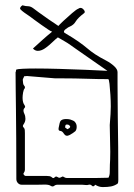

<svg xmlns="http://www.w3.org/2000/svg" viewBox="-20 -716 516 740"><path d="M376 5Q361 5 347 -4Q340 6 334.5 0Q329 -6 322 -4Q316 -2 309.5 -3Q303 -4 297 -4H201Q194 -4 188.5 0.5Q183 5 175 0Q168 -5 149.5 -4.5Q131 -4 122 -4H64Q55 -4 49 -10.5Q43 -17 43 -26Q43 -118 42.5 -182.5Q42 -247 41.5 -292.5Q41 -338 40.5 -372.5Q40 -407 40 -438Q41 -438 41.5 -442.5Q42 -447 43 -448Q48 -450 68.5 -451Q89 -452 118 -452Q158 -452 208.5 -450.5Q259 -449 308.5 -447Q358 -445 394 -443L272 -528Q258 -538 251.5 -542.5Q245 -547 240.5 -550Q236 -553 228 -557.5Q220 -562 203 -572Q194 -565 181.5 -553Q169 -541 158 -533Q141 -520 126 -520Q115 -520 107 -529Q128 -548 144 -562.5Q160 -577 181 -594Q178 -594 166 -602Q154 -610 139 -620.5Q124 -631 112 -640Q100 -649 96 -652Q84 -660 73.5 -667.5Q63 -675 58 -681Q56 -685 61 -691Q66 -697 69 -695Q79 -692 88 -692Q97 -692 107 -685Q111 -682 128.5 -669Q146 -656 168 -641Q190 -626 205 -616Q209 -621 225 -636Q241 -651 258 -665.5Q275 -680 281 -682Q292 -690 301 -680.5Q310 -671 305 -666Q280 -647 272 -633.5Q264 -620 250 -614Q244 -612 233.5 -604Q223 -596 228 -590Q262 -570 282 -556Q302 -542 316 -530Q330 -518 346.5 -507Q363 -496 390 -482Q407 -473 420 -461Q433 -449 433 -438V-391Q433 -323 434 -265Q435 -207 435.5 -149Q436 -91 436 -23Q436 -19 435.5 -14.5Q435 -10 433 -8Q421 0 408 2.5Q395 5 376 5ZM252 -30H352Q364 -30 375.5 -30.5Q387 -31 398 -31Q403 -40 403 -52Q403 -72 403.5 -81.5Q404 -91 404.5 -101Q405 -111 405 -131Q405 -157 404 -183Q403 -209 403 -234Q405 -261 406 -276Q407 -291 407 -306Q407 -326 405.5 -350.5Q404 -375 402 -393Q400 -411 397 -411Q357 -411 312.5 -412.5Q268 -414 223 -414H193L96 -422Q84 -424 73 -422Q72 -418 69.5 -414Q67 -410 68 -406Q69 -401 69 -396Q69 -391 73 -386Q78 -381 75 -375Q71 -371 69 -359.5Q67 -348 67 -339Q67 -320 75 -310Q78 -305 76 -302Q66 -292 74 -277Q76 -273 77 -268Q78 -263 78 -258Q78 -247 71 -237Q66 -230 70 -226Q75 -221 75.5 -215.5Q76 -210 76 -203V-74Q76 -67 76 -61.5Q76 -56 72 -50Q69 -47 71.5 -43Q74 -39 78 -38H159Q165 -38 171 -37Q177 -36 182 -31Q186 -28 190 -32Q195 -37 199 -35Q203 -33 207 -31Q211 -30 216.5 -33.5Q222 -37 224 -35Q231 -30 238 -30Q245 -30 252 -30ZM226 -201Q220 -211 212 -211.5Q204 -212 206 -223L210 -242Q213 -256 230 -257Q247 -258 257 -253Q267 -250 271 -243Q276 -236 275.5 -225.5Q275 -215 270 -210Q262 -203 248 -195.5Q234 -188 226 -201ZM236 -221Q238 -217 242 -219Q246 -221 248 -223Q253 -228 248 -232Q245 -235 244 -235Q242 -236 237.5 -236Q233 -236 232 -232L231 -226Q230 -223 232.5 -223.5Q235 -224 236 -221Z"/></svg>

Font: Sankofa Display
Style: Regular
Weight: 400
Designer: Batsirai Madzonga
Foundry: Batsirai Madzonga
Version: Version 1.000; ttfautohint (v1.8.4.7-5d5b)